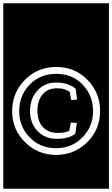

<svg xmlns="http://www.w3.org/2000/svg" viewBox="-32 -937 684 1170"><path d="M-12 -917H632V213H-12ZM578 -260Q578 -372 501 -450.5Q424 -529 311 -529Q198 -529 120 -450.5Q42 -372 42 -260Q42 -148 120.5 -70.5Q199 7 310 7Q421 7 499.5 -70.5Q578 -148 578 -260ZM535 -260Q535 -166 470.5 -100Q406 -34 310 -34Q212 -34 148.5 -100Q85 -166 85 -260Q85 -354 148 -420.5Q211 -487 311 -487Q410 -487 472.5 -420.5Q535 -354 535 -260ZM427 -122 436 -187 400 -191 390 -140Q364 -127 320 -127Q261 -127 228.5 -163.5Q196 -200 196 -262Q196 -324 227.5 -361.5Q259 -399 314 -399Q342 -399 359 -393.5Q376 -388 393 -377L402 -327L438 -331L429 -396Q409 -413 380 -423.5Q351 -434 309 -434Q239 -434 195 -384Q151 -334 151 -261Q151 -186 196.5 -138.5Q242 -91 314 -91Q387 -91 427 -122Z"/></svg>

Font: Zilla Slab Highlight
Style: Regular
Weight: 400
Designer: Typotheque Type Foundry
Foundry: Typotheque type foundry
Version: Version 1.1; 2017; ttfautohint (v1.6)